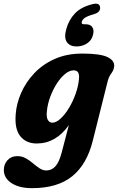

<svg xmlns="http://www.w3.org/2000/svg" viewBox="-68 -755 629 1025"><path d="M427.5 -4.5Q396 122.5 317.5 186Q239 249.5 102.5 249.5Q35 249.5 -6.2 222.8Q-47.5 196 -47.5 152.5Q-47.5 122 -28 100.2Q-8.5 78.5 24.5 78.5Q49.5 78.5 69.8 90Q90 101.5 108 116.8Q126 132 143.2 143.5Q160.5 155 179.5 155Q207.5 155 227.8 132.8Q248 110.5 261.5 58.5L299.5 -87Q230.5 11 128 11Q71.5 11 40.2 -28Q9 -67 16 -146.5Q20 -202 44.8 -258.8Q69.5 -315.5 114.2 -363.2Q159 -411 223.5 -440Q288 -469 372 -469Q469.5 -469 508 -449.2Q546.5 -429.5 541 -397Q538.5 -381.5 532.2 -372.2Q526 -363 518.8 -351.8Q511.5 -340.5 506.5 -320ZM182.5 -163.5Q178.5 -130 187.2 -115Q196 -100 211 -100Q232 -100 255.8 -122Q279.5 -144 300.8 -179.5Q322 -215 336.5 -256.5Q351 -298 354 -337.5Q357 -379.5 325.5 -379.5Q303 -379.5 279.5 -360.2Q256 -341 235.5 -309.2Q215 -277.5 200.8 -239.5Q186.5 -201.5 182.5 -163.5ZM389.5 -625.5Q415 -625.5 425.2 -609.5Q435.5 -593.5 428 -567Q420.5 -538.5 396 -522.8Q371.5 -507 340.5 -507Q305.5 -507 289.2 -530Q273 -553 285.5 -598.5Q299 -648.5 332 -683.2Q365 -718 426.5 -733Q464.5 -742.5 466.5 -714.5Q468 -689 432.5 -679Q396 -668.5 383.5 -658.8Q371 -649 368.5 -638.5Q365 -625.5 380.5 -625.5Z"/></svg>

Font: Fraunces 72pt S100
Style: Bold Italic
Weight: 700
Italic angle: -16°
Version: Version 1.000; ttfautohint (v1.8.3)